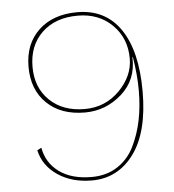

<svg xmlns="http://www.w3.org/2000/svg" viewBox="-50 -717 700 773"><g transform="rotate(-5 300.0 -330.0)"><path d="M291 10Q210 10 153 -28.5Q96 -67 82 -130L99 -139Q110 -77 160 -40.5Q210 -4 291 -4Q351 -4 395 -32.5Q439 -61 463 -109.5Q487 -158 498.5 -214Q510 -270 510 -334Q510 -398 498 -470H496Q500 -379 435.5 -322Q371 -265 287 -265Q190 -265 133 -320Q76 -375 76 -468Q76 -560 134 -615Q192 -670 290 -670Q404 -670 464.5 -581.5Q525 -493 525 -330Q525 -165 460.5 -77.5Q396 10 291 10ZM287 -279Q370 -279 427.5 -337Q485 -395 485 -466Q485 -548 430.5 -602Q376 -656 291 -656Q200 -656 146 -604Q92 -552 92 -466Q92 -382 145.5 -330.5Q199 -279 287 -279Z"/></g></svg>

Font: Elaine Sans Thin
Style: Regular
Weight: 250
Designer: Wei Huang
Foundry: Wei Huang
Version: Version 2.001;December 24, 2019;FontCreator 12.0.0.2547 64-b